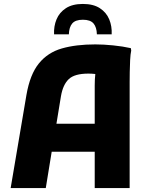

<svg xmlns="http://www.w3.org/2000/svg" viewBox="-20 -953 754 973"><path d="M34 0 114 -472Q132 -576 177 -631.5Q222 -687 293.5 -707.5Q365 -728 463 -728Q505 -728 554 -723Q603 -718 643 -709L645 -697Q641 -679 639.5 -648.5Q638 -618 637.5 -587.5Q637 -557 637 -537V0H460V-184H242L212 0ZM289 -466 266 -326H460V-519Q460 -552 463 -578Q445 -580 428 -580Q358 -580 328.5 -552Q299 -524 289 -466ZM400 -933Q453 -933 486 -911.5Q519 -890 533.5 -855Q548 -820 546 -779H471Q470 -815 454 -834Q438 -853 400 -853Q362 -853 346 -834Q330 -815 329 -779H254Q252 -820 266.5 -855Q281 -890 314 -911.5Q347 -933 400 -933Z"/></svg>

Font: Kufam
Style: Bold
Weight: 700
Designer: Wael Morcos, Artur Schmal
Foundry: Original Type
Version: Version 1.300; ttfautohint (v1.8.3)